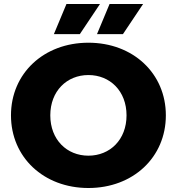

<svg xmlns="http://www.w3.org/2000/svg" viewBox="-20 -928 886 962"><path d="M423 14C647 14 811 -140 811 -350C811 -560 647 -714 423 -714C199 -714 35 -560 35 -350C35 -140 199 14 423 14ZM423 -148C315 -148 232 -228 232 -350C232 -472 315 -552 423 -552C531 -552 614 -472 614 -350C614 -228 531 -148 423 -148ZM596 -757 697 -908H529L466 -757ZM380 -757 481 -908H313L250 -757Z"/></svg>

Font: Montserrat-Alt1 ExtBd
Style: Regular
Weight: 800
Designer: Differentunic
Foundry: Differentunic
Version: Version 7.222